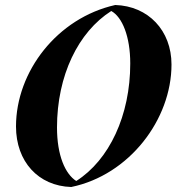

<svg xmlns="http://www.w3.org/2000/svg" viewBox="-20 -734 706 768"><path d="M265 14C497 -34 666 -256 666 -476C666 -612 573 -710 441 -714C209 -662 44 -448 44 -228C44 -88 133 10 265 14ZM285 -10C241 -38 208 -112 208 -224C208 -432 293 -606 425 -690C469 -666 501 -588 501 -480C501 -272 417 -94 285 -10Z"/></svg>

Font: Mazius Display Extra Italic
Style: Bold
Weight: 700
Italic angle: -17°
Designer: Alberto Casagrande & Collletttivo
Foundry: Collletttivo
Version: Version 2.000;Glyphs 3.2 (3217)